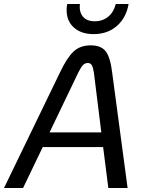

<svg xmlns="http://www.w3.org/2000/svg" viewBox="-34 -937 723 957"><path d="M480 -204H179L81 0H-14L265 -576Q300 -650 333 -680.5Q366 -711 418 -711Q470 -711 493 -681Q516 -651 525 -576L602 0H506ZM471 -277 434 -575Q430 -601 423.5 -612Q417 -623 404 -623Q389 -623 379 -612Q369 -601 356 -575L213 -277ZM298 -887Q298 -902 301 -917H364Q360 -877 379.5 -854Q399 -831 438 -831Q478 -831 505.5 -854Q533 -877 543 -917H607Q595 -848 548.5 -807.5Q502 -767 433 -767Q371 -767 334.5 -799.5Q298 -832 298 -887Z"/></svg>

Font: KoHo Medium
Style: Italic
Weight: 500
Italic angle: -10°
Designer: Cadson Demak & Katatrad Team
Foundry: Cadson Demak Co.,Ltd.
Version: Version 1.000